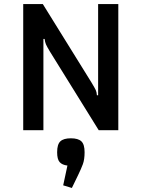

<svg xmlns="http://www.w3.org/2000/svg" viewBox="-20 -645 701 951"><path d="M95 0V-625H192L434 -235Q449 -210 454 -199.5Q459 -189 460 -173H466V-625H566V0H469L227 -390Q212 -415 207.5 -425.5Q203 -436 201 -452H195V0ZM336 286 293 273 314 175Q288 172 275.5 158Q263 144 263 109Q263 70 279 55Q295 40 331 40Q367 40 383 55Q399 70 399 109Q399 145 390.5 168Q382 191 367 222Z"/></svg>

Font: Changa
Style: Regular
Weight: 400
Designer: Eduardo Rodriguez Tunni
Foundry: Eduardo Rodriguez Tunni
Version: Version 3.003